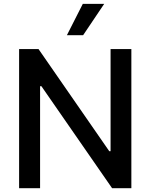

<svg xmlns="http://www.w3.org/2000/svg" viewBox="-20 -984 787 1004"><path d="M666.9 -727.3V0H566.1L196.4 -533.4H189.6V0H79.9V-727.3H181.5L551.5 -193.2H558.2V-727.3ZM329.9 -800.1 413 -963.8H524.9L414.8 -800.1Z"/></svg>

Font: Inter Zeller Medium
Style: Regular
Weight: 500
Designer: Rasmus Andersson; Joe Bland
Foundry: zeller
Version: Version 3.015;git-dec3a8cb1